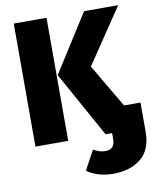

<svg xmlns="http://www.w3.org/2000/svg" viewBox="-98 -770 870 1068"><g transform="rotate(-10 337.0 -235.5)"><path d="M239 0H54V-695H239ZM456 224Q368 224 307 181L366 72Q387 83 401.5 87.5Q416 92 435 92Q486 92 487 35V0H450L245 -370L451 -695H644L435 -385L579 -140H672V24Q672 127 611.5 175.5Q551 224 456 224Z"/></g></svg>

Font: Trujillo ExtraBold
Style: Regular
Weight: 800
Designer: Fira Sans original fonts by bBox Type GmbH, Carrois Corporate GbR, & Edenspiekermann AG / Changes by Cristiano Sobral
Foundry: Fira Sans original fonts by bBox Type GmbH, Carrois Corporate GbR, & Edenspiekermann AG / Changes by Cristiano Sobral
Version: Version 4.301;July 28, 2020;FontCreator 13.0.0.2655 64-bit